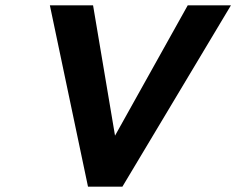

<svg xmlns="http://www.w3.org/2000/svg" viewBox="-20 -700 886 720"><path d="M310 0 167 -680H329L422 -128H376L684 -680H846L439 0Z"/></svg>

Font: Teachers
Style: Italic
Weight: 400
Italic angle: -11°
Designer: Alfredo Marco Pradil, Chank Diesel
Version: Version 1.001